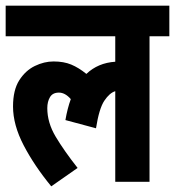

<svg xmlns="http://www.w3.org/2000/svg" viewBox="-20 -642 618 678"><path d="M0 -514V-622H578V-514H508V0H387V-320Q367 -314 348.5 -286.5Q330 -259 319 -189L211 -218Q218 -259 230 -292Q210 -315 188 -315Q166 -315 156.5 -299Q147 -283 147 -260Q147 -209 176.5 -159.5Q206 -110 254 -49L161 16Q101 -57 63.5 -129Q26 -201 26 -266Q26 -324 48 -358.5Q70 -393 103 -409Q136 -425 169 -425Q205 -425 231.5 -414Q258 -403 285 -381Q326 -420 387 -424V-514Z"/></svg>

Font: Noto Sans Devanagari UI ExtraCondensed
Style: Bold
Weight: 700
Width: 2
Designer: Jelle Bosma - Monotype Design Team
Foundry: Monotype Imaging Inc.
Version: Version 2.004